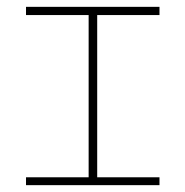

<svg xmlns="http://www.w3.org/2000/svg" viewBox="-20 -540 542 561"><path d="M446 1H56V-22H239V-496H56V-520H446V-496H264V-22H446Z"/></svg>

Font: BhuTuka Expanded One
Style: Regular
Weight: 400
Designer: Erin McLaughlin
Version: Version 1.000; ttfautohint (v1.8.3)